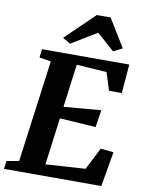

<svg xmlns="http://www.w3.org/2000/svg" viewBox="-113 -1073 873 1146"><g transform="rotate(10 323.5 -500.0)"><path d="M-7.5 0 -1 -49 73.5 -62 156.5 -680 86 -691.5 92 -743H621L606.5 -568H529L495 -675.5L312.5 -687.5L278 -426.5L504 -445.5L488 -341L269 -355L231.5 -69.5L472 -85L540.5 -219L619 -211L582.5 0ZM204 -831.5 379 -1000.5H462.5L566 -831.5L511.5 -804Q485.5 -827.5 458.8 -851.2Q432 -875 405.5 -898Q367 -875 328.5 -851.2Q290 -827.5 251.5 -804.5Z"/></g></svg>

Font: Merriweather ExtraBold
Style: Italic
Weight: 800
Italic angle: -7.8°
Version: Version 2.101